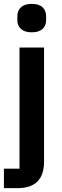

<svg xmlns="http://www.w3.org/2000/svg" viewBox="-26 -766 320 986"><path d="M63 -663.1V-682.1Q63 -711.4 81.8 -728.8Q100.6 -746.1 137.2 -746.1Q173.8 -746.1 192.4 -728.8Q210.9 -711.4 210.9 -682.1V-663.1Q210.9 -634.3 192.4 -617.2Q173.8 -600.1 137.2 -600.1Q100.6 -600.1 81.8 -617.2Q63 -634.3 63 -663.1ZM-5.9 200.2V100.1H74.2V-522H200.2V64Q200.2 200.2 64 200.2Z"/></svg>

Font: Anuphan SemiBold
Style: Bold
Weight: 600
Designer: Mike Abbink, Paul van der Laan, Pieter van Rosmalen, Mint Tantisuwanna
Foundry: Bold Monday; Cadson Demak
Version: Version 3.002;hotconv 1.0.109;makeotfexe 2.5.65596